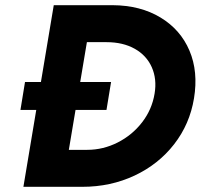

<svg xmlns="http://www.w3.org/2000/svg" viewBox="-20 -720 784 740"><path d="M76.4 -404H408.1L390.4 -296.2H58.8ZM187.2 -700H414.3Q521 -699.3 598.3 -652.7Q675.7 -606.1 710.2 -524.9Q744.7 -443.7 727.7 -340.9Q711.4 -241.7 651.1 -164.1Q590.8 -86.6 498.6 -43.3Q406.4 0 297.3 0H70.2ZM316.1 -142.5Q377.7 -142.5 433.7 -170.9Q489.8 -199.4 527.7 -248.6Q565.7 -297.8 575.8 -359.1Q585.2 -415.4 565 -460.9Q544.7 -506.5 499.3 -532Q453.9 -557.5 390.8 -557.5H314.9L245.3 -142.5Z"/></svg>

Font: Oak Sans Light Italic
Style: Regular
Weight: 400
Italic angle: -9.5°
Foundry: Erik Kennedy, Walven
Version: Version 1.000;Glyphs 3.1.2 (3151)